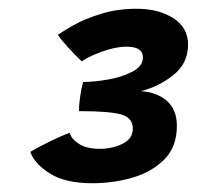

<svg xmlns="http://www.w3.org/2000/svg" viewBox="-20 -667 449 438"><path d="M190 -249Q131 -249 95.5 -270.2Q60 -291.5 49 -320.5Q66.5 -331 93.5 -344.2Q120.5 -357.5 139 -364Q143 -349.5 160.5 -338.5Q178 -327.5 208 -327.5Q236 -327.5 259.5 -339Q283 -350.5 283 -373.5Q283 -398 256.8 -405.8Q230.5 -413.5 160 -413.5Q160 -426 162.5 -444.2Q165 -462.5 169.5 -480Q194 -480 226 -485.5Q258 -491 282 -503.5Q306 -516 306 -536Q306 -560.5 269 -560.5Q243 -560.5 212 -549Q181 -537.5 166.5 -527Q153 -539.5 135 -559.2Q117 -579 112 -587.5Q123 -595.5 148.2 -609.8Q173.5 -624 210.5 -635.5Q247.5 -647 292.5 -647Q341 -647 375 -625.8Q409 -604.5 409 -565Q409 -522.5 375.5 -495.8Q342 -469 301 -459Q337.5 -457 360.5 -437Q383.5 -417 383.5 -380Q383.5 -333 355.8 -304.2Q328 -275.5 283.8 -262.2Q239.5 -249 190 -249Z"/></svg>

Font: Grandstander SemiBold
Style: Italic
Weight: 600
Italic angle: -15°
Designer: Tyler Finck
Foundry: Etcetera Type Co
Version: Version 1.200; ttfautohint (v1.8.3)